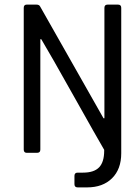

<svg xmlns="http://www.w3.org/2000/svg" viewBox="-20 -663 579 833"><path d="M358 150H317Q303 150 303 136V100Q303 86 317 86H340Q388 86 410 63Q432 40 432 -9V-13Q402 -64 300 -246Q198 -428 159 -493H155V-14Q155 0 141 0H96Q83 0 83 -14V-629Q83 -643 96 -643H138Q150 -643 154 -635L429 -150H433V-629Q433 -643 447 -643H492Q506 -643 506 -629V2Q506 71 466 110.5Q426 150 358 150Z"/></svg>

Font: Rajdhani Medium
Style: Regular
Weight: 500
Designer: Satya Rajpurohit, Jyotish Sonowal
Foundry: Indian Type Foundry
Version: Version 1.201 February 1, 2022